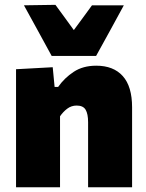

<svg xmlns="http://www.w3.org/2000/svg" viewBox="-20 -794 621 814"><path d="M48 0V-500.5L203.5 -509L211.5 -425.5H226.5Q253 -463.5 292.5 -489.5Q332 -515.5 388 -515.5Q461 -515.5 500.5 -471.5Q540 -427.5 540 -339V0H353.5V-276Q353.5 -311 343 -328.8Q332.5 -346.5 305 -346.5Q282.5 -346.5 265 -333.2Q247.5 -320 234.5 -301V0ZM199 -557Q169 -611.5 140 -665Q110.5 -718.5 81.5 -771.5L215 -773.5Q234.5 -747 254 -720.2Q273.5 -693.5 293 -666.5Q312.5 -693 331.8 -719.2Q351 -745.5 370 -771.5H505Q476 -718.5 447 -665Q417.5 -611.5 387.5 -557Z"/></svg>

Font: Heraclito ExtraBold
Style: Regular
Weight: 800
Designer: Kostas Bartsokas (font) & Cristiano Sobral (main changes)
Foundry: Kostas Bartsokas (font) & Cristiano Sobral (main changes)
Version: Version 1.00;July 8, 2020;FontCreator 13.0.0.2655 64-bit